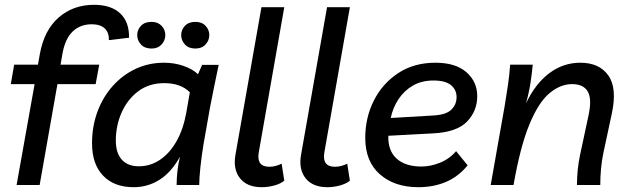

<svg xmlns="http://www.w3.org/2000/svg" viewBox="-20 -770 2621 799"><path d="M49 0 124 -420H25L39 -501H138L146 -546Q164 -645 224.5 -697.5Q285 -750 371 -750Q442 -750 480 -714.5Q518 -679 517 -613L433 -603Q434 -635 415.5 -652Q397 -669 362 -669Q314 -669 282.5 -639Q251 -609 240 -547L232 -501H393L378 -420H219L145 0Z M536 9Q455 9 409 -39Q363 -87 363 -174Q363 -244 385.5 -305Q408 -366 449 -412Q490 -458 544.5 -483.5Q599 -509 663 -509Q705 -509 743 -496Q781 -483 804 -461L821 -500H890Q880 -452 871 -408.5Q862 -365 854 -323L827 -170Q819 -122 814 -74.5Q809 -27 809 0H715Q715 -29 718.5 -59Q722 -89 729 -118Q693 -53 644 -22Q595 9 536 9ZM558 -78Q606 -78 646.5 -105.5Q687 -133 715 -183Q743 -233 755 -300L770 -386Q732 -424 664 -424Q600 -424 555 -390Q510 -356 486 -301.5Q462 -247 462 -185Q462 -133 487 -105.5Q512 -78 558 -78ZM793 -568Q765 -568 749.5 -585Q734 -602 734 -624Q734 -646 749.5 -662.5Q765 -679 793 -679Q820 -679 835.5 -662.5Q851 -646 851 -624Q851 -602 835.5 -585Q820 -568 793 -568ZM611 -568Q582 -568 566.5 -585Q551 -602 551 -624Q551 -646 566.5 -662.5Q582 -679 611 -679Q637 -679 652.5 -662.5Q668 -646 668 -624Q668 -602 652.5 -585Q637 -568 611 -568Z M1069 9Q1008 9 978.5 -28.5Q949 -66 960 -127L1068 -740H1163L1057 -137Q1046 -76 1101 -76Q1115 -76 1129 -80Q1143 -84 1152 -89L1163 -18Q1147 -5 1121 2Q1095 9 1069 9Z M1342 9Q1281 9 1251.5 -28.5Q1222 -66 1233 -127L1341 -740H1436L1330 -137Q1319 -76 1374 -76Q1388 -76 1402 -80Q1416 -84 1425 -89L1436 -18Q1420 -5 1394 2Q1368 9 1342 9Z M1721 9Q1622 9 1561 -44.5Q1500 -98 1500 -196Q1500 -281 1536 -352Q1572 -423 1637.5 -466Q1703 -509 1792 -509Q1876 -509 1921 -469.5Q1966 -430 1966 -370Q1966 -308 1923.5 -264Q1881 -220 1783 -215L1596 -205Q1594 -143 1630.5 -110Q1667 -77 1734 -77Q1772 -77 1811.5 -93Q1851 -109 1878 -141L1926 -82Q1888 -35 1836 -13Q1784 9 1721 9ZM1784 -435Q1735 -435 1698.5 -414Q1662 -393 1638.5 -357.5Q1615 -322 1606 -279L1776 -289Q1834 -291 1857 -312.5Q1880 -334 1880 -366Q1880 -396 1857 -415.5Q1834 -435 1784 -435Z M2022 0 2080 -328Q2088 -375 2094 -417Q2100 -459 2103 -501H2197Q2194 -466 2187.5 -424.5Q2181 -383 2169 -340Q2208 -422 2266 -465.5Q2324 -509 2395 -509Q2474 -509 2511.5 -456Q2549 -403 2526 -297L2491 -134Q2484 -100 2481 -66.5Q2478 -33 2478 0H2381Q2381 -64 2394 -126L2429 -289Q2444 -358 2426 -389Q2408 -420 2361 -420Q2312 -420 2266.5 -382Q2221 -344 2183 -252Q2145 -160 2117 0Z"/></svg>

Font: Livvic Medium
Style: Italic
Weight: 500
Italic angle: -10°
Designer: Jacques Le Bailly, Baron von Fonthausen
Version: Version 1.001; ttfautohint (v1.8.2)